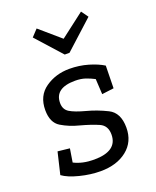

<svg xmlns="http://www.w3.org/2000/svg" viewBox="-129 -747 677 833"><g transform="rotate(-20 209.0 -330.0)"><path d="M217 -519 112 -636 141 -667 236 -585 347 -670 370 -638 239 -519ZM181 -47Q289 -47 289 -124Q289 -165 256.5 -179.5Q224 -194 172 -208Q128 -219 91.5 -241Q55 -263 55 -321Q55 -387 103 -420.5Q151 -454 214 -454Q259 -454 300 -442Q341 -430 368 -413L366 -309L311 -302L307 -373Q288 -383 267.5 -390Q247 -397 220 -397Q126 -397 126 -328Q126 -298 149 -284Q172 -270 221 -257Q267 -245 313.5 -222Q360 -199 360 -130Q360 -65 313 -27.5Q266 10 191 10Q145 10 95.5 -2.5Q46 -15 20 -34L44 -135L99 -129L89 -67Q128 -47 181 -47Z"/></g></svg>

Font: Zilla Slab Regular
Style: Italic
Weight: 400
Italic angle: -6°
Designer: Typotheque.com
Foundry: Typotheque type foundry
Version: Version 1.1; 2017; ttfautohint (v1.6)